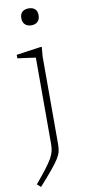

<svg xmlns="http://www.w3.org/2000/svg" viewBox="-106 -781 475 1051"><g transform="rotate(-10 132.0 -255.0)"><path d="M134.5 -648Q113 -648 99.8 -660.2Q86.5 -672.5 86.5 -696Q86.5 -719.5 99.8 -730.8Q113 -742 134.5 -742Q156.5 -742 169.5 -730.8Q182.5 -719.5 182.5 -696Q182.5 -672.5 169.5 -660.2Q156.5 -648 134.5 -648ZM127.5 -469.5Q122 -470.5 103.8 -473Q85.5 -475.5 64 -478.5Q42.5 -481.5 27 -483.5V-503L161 -522H169.5L165 -469V19Q165 40.5 160.8 58.5Q156.5 76.5 143 98Q129.5 119.5 103.2 151.2Q77 183 32.5 232.5L12.5 214.5Q50.5 169 73.2 139.2Q96 109.5 107.8 88.2Q119.5 67 123.5 49.2Q127.5 31.5 127.5 10Z"/></g></svg>

Font: Newsreader 6pt ExtraLight
Style: Regular
Weight: 275
Designer: Hugues Gentile
Foundry: Production Type
Version: Version 1.003; ttfautohint (v1.8.3)